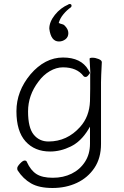

<svg xmlns="http://www.w3.org/2000/svg" viewBox="-20 -768 620 958"><path d="M421 -393Q414 -384 407 -384Q400 -384 397 -388Q364 -432 294 -432Q261 -432 228.5 -413Q196 -394 172 -361Q120 -293 120 -212Q120 -131 148 -96.5Q176 -62 222 -62Q315 -62 380 -135Q426 -186 429 -263Q430 -290 430 -324V-405ZM488 -457Q484 -381 484 -358V-50Q484 21 451 70Q418 119 363.5 144.5Q309 170 242 170Q175 170 135 147Q95 124 68 82Q66 79 66 71Q66 63 80 48Q94 33 103 33Q112 33 114 40Q133 82 162 100.5Q191 119 243.5 119Q296 119 337.5 98.5Q379 78 404 39.5Q429 1 429 -51V-136L420 -121Q384 -62 333 -37Q282 -12 230 -12Q153 -12 107.5 -62.5Q62 -113 62 -213Q62 -313 132 -397Q204 -481 294.5 -481Q385 -481 421 -419L431 -401L427 -475Q427 -480 441.5 -480Q456 -480 472 -473.5Q488 -467 488 -458ZM274 -561Q234 -561 226 -625Q226 -659 254 -694Q282 -729 322 -746V-747Q325 -748 328 -748Q337 -748 337 -739Q337 -734 333 -731Q314 -718 296.5 -697Q279 -676 273 -653L277 -652Q279 -650 288 -648Q297 -646 301 -642Q321 -623 321 -603Q321 -583 306.5 -572Q292 -561 274 -561Z"/></svg>

Font: LXGW WenKai Lite Light
Style: Regular
Weight: 300
Designer: LXGW / Fontworks Inc.
Foundry: LXGW / Fontworks Inc.
Version: Version 1.511; March 25, 2025